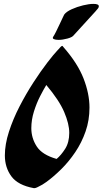

<svg xmlns="http://www.w3.org/2000/svg" viewBox="-20 -952 528 987"><path d="M219 -17Q197 -1 179 7Q161 17 153 15Q72 0 38.5 -45.5Q5 -91 5 -153Q5 -210 26 -275Q47 -340 80.5 -405Q114 -470 152 -528.5Q190 -587 223.5 -630.5Q257 -674 277 -695Q281 -699 283 -701Q298 -720 302 -715Q304 -712 306 -710Q306 -710 306 -710Q379 -627 409.5 -548.5Q440 -470 440 -399Q440 -334 420 -276.5Q400 -219 367 -170Q334 -121 295 -82.5Q256 -44 219 -17ZM141 -293Q141 -242 169 -199Q197 -156 271 -135Q294 -154 315 -187Q336 -220 336 -269Q336 -315 310 -376Q284 -437 218 -515Q205 -494 186.5 -458Q168 -422 154.5 -379Q141 -336 141 -293ZM254 -764Q259 -771 268 -789Q277 -807 286.5 -827.5Q296 -848 303 -862.5Q310 -877 310 -877Q321 -892 348.5 -904.5Q376 -917 407 -924.5Q438 -932 460 -932Q488 -932 488 -920Q488 -914 484 -909Q483 -907 470 -892.5Q457 -878 438.5 -858Q420 -838 402 -818Q384 -798 372 -785Q360 -772 360 -772Q353 -761 327.5 -754Q302 -747 281 -747Q265 -747 256.5 -751Q248 -755 254 -764Z"/></svg>

Font: Ga Maamli
Style: Regular
Weight: 400
Designer: Afotey Clement Nii Odai, Ama Asantewa Diaka, David Abbey-Thompson
Foundry: Sorkin Type Co.
Version: Version 1.000; ttfautohint (v1.8.4.7-5d5b)